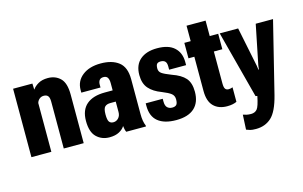

<svg xmlns="http://www.w3.org/2000/svg" viewBox="-97 -848 2071 1313"><g transform="rotate(-15 939.0 -191.5)"><path d="M37.6 0H178.7V-345.2Q182.6 -360.8 195.6 -372.3Q208.5 -383.8 227.1 -383.8Q247.1 -383.8 256.8 -372.1Q266.6 -360.4 266.6 -331.5V0H407.7V-344.2Q407.7 -426.3 373 -460Q338.4 -493.7 285.2 -493.7Q244.6 -493.7 217.5 -478Q190.4 -462.4 177.2 -442.4H175.8L174.3 -484.4H37.6Z M461.9 -142.1Q461.9 -63.5 498.5 -28.1Q535.2 7.3 589.8 7.3Q631.3 7.3 658.7 -7.6Q686 -22.5 698.2 -43.5Q699.2 -31.7 702.1 -19.5Q705.1 -7.3 709 0H848.6V-7.3Q841.8 -22.5 838.1 -43.7Q834.5 -64.9 834.5 -91.3V-338.4Q834.5 -423.3 787.6 -460Q740.7 -496.6 660.6 -496.6Q579.6 -496.6 530.5 -458.3Q481.4 -419.9 481.4 -356.4V-337.9H617.2V-359.9Q617.2 -377.9 626 -389.6Q634.8 -401.4 654.8 -401.4Q675.3 -401.4 683.8 -387.7Q692.4 -374 692.4 -349.1V-297.4H637.2Q552.7 -297.4 507.3 -258.5Q461.9 -219.7 461.9 -142.1ZM602.5 -150.4Q602.5 -191.9 615.7 -204.8Q628.9 -217.8 654.8 -217.8H692.9V-144.5Q692.9 -117.7 677.7 -101.6Q662.6 -85.4 641.6 -85.4Q621.6 -85.4 612.1 -98.6Q602.5 -111.8 602.5 -150.4Z M887.7 -153.3V-135.3Q887.7 -61 932.4 -24.7Q977.1 11.7 1061 11.7Q1146 11.7 1189.7 -28.1Q1233.4 -67.9 1233.4 -143.1Q1233.4 -206.5 1203.9 -240.2Q1174.3 -273.9 1110.4 -295.9Q1060.1 -315.4 1043 -328.1Q1025.9 -340.8 1025.9 -362.3Q1025.9 -386.2 1033.9 -395Q1042 -403.8 1060.1 -403.8Q1080.6 -403.8 1091.3 -393.3Q1102.1 -382.8 1102.1 -357.4V-334H1222.2V-359.9Q1221.2 -423.3 1180.4 -460.2Q1139.6 -497.1 1059.6 -497.1Q982.9 -497.1 939.2 -459.7Q895.5 -422.4 895.5 -351.1Q895.5 -290.5 926.3 -255.6Q957 -220.7 1013.7 -199.7Q1058.6 -181.6 1077.1 -167Q1095.7 -152.3 1095.7 -126.5Q1095.7 -97.7 1085.9 -87.9Q1076.2 -78.1 1056.6 -78.1Q1035.2 -78.1 1021.7 -90.8Q1008.3 -103.5 1008.3 -133.3V-153.3Z M1250 -375H1489.7V-484.4H1250ZM1291.5 -132.3Q1291.5 -59.6 1326.4 -24.7Q1361.3 10.3 1421.9 10.3Q1443.8 10.3 1461.2 6.6Q1478.5 2.9 1489.7 -2.9V-105.5Q1482.4 -103 1476.1 -101.3Q1469.7 -99.6 1461.4 -99.6Q1445.3 -99.6 1437.5 -110.1Q1429.7 -120.6 1429.7 -149.9V-593.8H1294.9V-455.6L1291.5 -445.3Z M1503.9 198.2Q1516.6 203.6 1530.8 207.5Q1544.9 211.4 1571.8 211.4Q1637.2 211.4 1681.2 171.1Q1725.1 130.9 1752.9 21L1877.9 -484.4H1755.4L1704.6 -233.4Q1701.2 -219.2 1698.7 -204.6Q1696.3 -189.9 1695.3 -176.3H1691.9Q1690.4 -189.9 1688 -204.8Q1685.5 -219.7 1682.1 -233.4L1630.9 -484.4H1500.5L1626 -6.8L1638.2 -4.4Q1624 67.4 1608.4 85.4Q1592.8 103.5 1565.4 103.5Q1547.4 103.5 1533.4 100.3Q1519.5 97.2 1509.3 93.3Z"/></g></svg>

Font: Roboto Flex
Style: wght 700 wdth 25 opsz 34 GRAD 0.00 slnt 0.00 XTRA 468 XOPQ 96 YOPQ 79 YTLC 514 YTUC 712 YTAS 750 YTDE -203.00 YTFI 738
Weight: 700
Width: 1
Designer: Berlow after Robertson
Foundry: Google
Version: Version 3.100